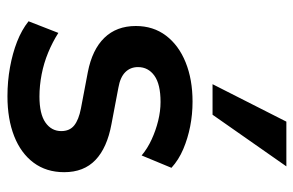

<svg xmlns="http://www.w3.org/2000/svg" viewBox="-160 -638 807 528"><g transform="rotate(90 244.0 -373.5)"><path d="M244 10Q203 10 164.5 3Q126 -4 94 -16.5Q62 -29 38 -48L70 -130Q95 -114 124 -102Q153 -90 184 -84Q215 -78 245 -78Q293 -78 316.5 -94.5Q340 -111 340 -138Q340 -161 324.5 -173.5Q309 -186 278 -192L178 -211Q116 -223 83.5 -256.5Q51 -290 51 -343Q51 -391 77.5 -426Q104 -461 151 -480Q198 -499 259 -499Q294 -499 327 -492.5Q360 -486 389.5 -473.5Q419 -461 441 -441L407 -359Q388 -375 363 -386.5Q338 -398 311.5 -404.5Q285 -411 260 -411Q211 -411 187.5 -394Q164 -377 164 -349Q164 -328 178 -314Q192 -300 221 -295L321 -276Q386 -264 419.5 -232Q453 -200 453 -146Q453 -97 427 -62Q401 -27 354 -8.5Q307 10 244 10ZM211 -554 314 -757H437L295 -554Z"/></g></svg>

Font: Nunito Sans 12pt ExtraLight 12pt
Style: Bold
Weight: 700
Version: Version 3.101;gftools[0.9.27]